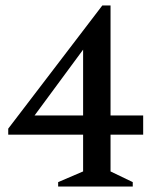

<svg xmlns="http://www.w3.org/2000/svg" viewBox="-20 -680 554 700"><path d="M192 0V-16L283 -55V-189H10V-211L353 -660H383V-259H502V-189H383V-55L464 -16V0ZM106 -259H283V-499Z"/></svg>

Font: Spectral Medium
Style: Regular
Weight: 500
Designer: Jean-Baptiste Levee
Foundry: Production Type
Version: Version 2.001